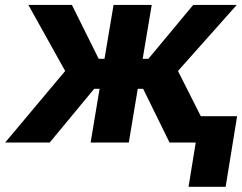

<svg xmlns="http://www.w3.org/2000/svg" viewBox="-41 -565 959 761"><path d="M-20.6 0 217.3 -283.7 71.4 -545.5H244L350.1 -332H373.2L409.1 -545.5H560.4L524.5 -332H547.2L724.8 -545.5H897.4L664.4 -283.7L807.5 0H631L526.3 -213.1H505L469.5 0H318.2L353.7 -213.1H332.4L155.9 0ZM898.8 -104.4 853.3 175.4H706.3L751.8 -104.4Z"/></svg>

Font: Inter UI
Style: Bold Italic
Weight: 700
Italic angle: 9.39999°
Designer: Rasmus Andersson
Foundry: rsms
Version: 3.2;8d6f07862